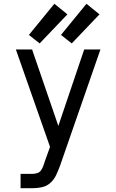

<svg xmlns="http://www.w3.org/2000/svg" viewBox="-20 -997 616 1017"><path d="M89 0H151Q177 0 202.5 -5.5Q228 -11 247.5 -29Q267 -47 278 -71Q289 -95 298 -119Q351 -273 405 -427Q459 -581 512 -735H426L289 -330L150 -735H64L245 -219L218 -144Q214 -131 209.5 -118.5Q205 -106 197.5 -95Q190 -84 177 -80Q164 -76 151 -76H89ZM190 -767 337 -921 268 -977 133 -812ZM360 -767 507 -921 438 -977 303 -812Z"/></svg>

Font: Iosevka SS01 Extended
Style: Regular
Weight: 400
Width: 7
Monospace: yes
Designer: Belleve Invis
Foundry: Belleve Invis
Version: Version 3.4.7; ttfautohint (v1.8.3)